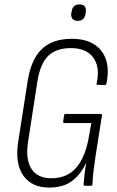

<svg xmlns="http://www.w3.org/2000/svg" viewBox="-20 -838 529 866"><path d="M202 8Q124 8 85.5 -45.5Q47 -99 62 -198L105 -474Q121 -572 169.5 -617.5Q218 -663 304 -663Q365 -663 404.5 -638Q444 -613 458.5 -567.5Q473 -522 460 -461Q459 -455 452 -455H421Q414 -455 416 -462Q432 -536 400.5 -578.5Q369 -621 300 -621Q234 -621 198 -586.5Q162 -552 149 -473L107 -201Q94 -120 121.5 -77Q149 -34 211 -34Q284 -34 325.5 -83.5Q367 -133 382 -228L392 -283H270Q264 -283 265 -290L269 -318Q270 -324 277 -324H434Q441 -324 440 -318L411 -134Q405 -94 401.5 -64.5Q398 -35 397 -7Q397 0 389 0H364Q357 0 357 -7Q359 -30 361.5 -53.5Q364 -77 369 -102H368Q343 -50 304 -21Q265 8 202 8ZM331 -744Q315 -744 307.5 -752.5Q300 -761 301 -776L303 -785Q307 -818 338 -818Q355 -818 362 -809Q369 -800 367 -785L366 -776Q361 -744 331 -744Z"/></svg>

Font: Sofia Sans Condensed Light
Style: Italic
Weight: 300
Italic angle: -9°
Version: Version 4.100